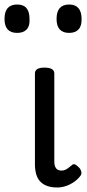

<svg xmlns="http://www.w3.org/2000/svg" viewBox="-61 -815 385 852"><path d="M193 17Q167 17 148 10Q129 3 117 -10Q105 -23 99.5 -42.5Q94 -62 94 -86V-489Q94 -502 104.5 -508.5Q115 -515 136 -515Q158 -515 169 -508.5Q180 -502 180 -489V-96Q180 -83 184 -74.5Q188 -66 195 -62Q202 -58 211 -58Q222 -58 230 -62Q238 -66 245 -72Q252 -78 260 -84Q267 -89 275.5 -83.5Q284 -78 293 -68Q298 -61 300 -52Q302 -43 296 -35Q285 -20 268 -8Q251 4 231.5 10.5Q212 17 193 17ZM15 -669Q-13 -669 -27 -684.5Q-41 -700 -41 -731Q-41 -763 -27 -779Q-13 -795 15 -795Q43 -795 56.5 -779Q70 -763 70 -731Q72 -700 57.5 -684.5Q43 -669 15 -669ZM246 -669Q218 -669 204 -684.5Q190 -700 190 -731Q190 -763 204 -779Q218 -795 246 -795Q273 -795 287 -779Q301 -763 301 -731Q302 -700 287.5 -684.5Q273 -669 246 -669Z"/></svg>

Font: Playwrite HU
Style: Regular
Weight: 400
Designer: Veronika Burian, José Scaglione
Foundry: TypeTogether
Version: Version 1.002